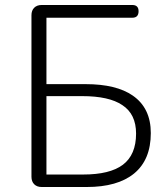

<svg xmlns="http://www.w3.org/2000/svg" viewBox="-20 -749 672 769"><path d="M147 0Q128 0 117 -11Q106 -22 106 -41V-688Q106 -707 117 -718Q128 -729 147 -729H320H510Q535 -729 535 -704Q535 -678 510 -678H166V-412H323Q446 -412 512 -366Q584 -316 584 -216Q584 -109 517 -54Q451 0 327 0ZM166 -50H239H313Q420 -50 472 -89Q525 -129 525 -214Q525 -292 470 -328Q417 -364 309 -364H166Z"/></svg>

Font: GenSenRounded TW L
Style: Regular
Weight: 300
Version: Version 1.501;PS 1;hotconv 16.6.51;makeotf.lib2.5.65220